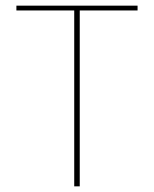

<svg xmlns="http://www.w3.org/2000/svg" viewBox="-20 -659 544 679"><path d="M262 0H242.5V-639H262ZM466.5 -622H38V-639H466.5Z"/></svg>

Font: Anek Kannada Medium Thin
Style: Regular
Weight: 250
Version: Version 1.003